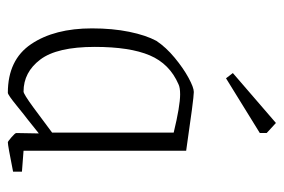

<svg xmlns="http://www.w3.org/2000/svg" viewBox="-134 -562 706 477"><g transform="rotate(90 218.5 -323.0)"><path d="M50 -199Q50 -250 58.5 -291.5Q67 -333 81 -359Q97 -383 123 -404.5Q149 -426 173 -439Q197 -452 208 -452Q224 -452 354 -433V-29L406 -25V-3Q341 10 333 10Q331 10 320.5 1Q310 -8 310 -11L311 -67L276 -39Q269 -34 242 -12Q215 10 210 10Q128 10 89 -48Q50 -106 50 -199ZM309 -100V-402Q243 -418 214 -418Q197 -418 189 -414Q138 -392 117 -342.5Q96 -293 96 -206Q96 -112 127.5 -70.5Q159 -29 207 -29Q213 -29 246.5 -53.5Q280 -78 309 -100ZM161 -549 285 -656 310 -633V-616L174 -532Z"/></g></svg>

Font: Grenze ExtraLight
Style: Regular
Weight: 275
Designer: Renata Polastri
Foundry: Omnibus-Type
Version: Version 1.002; ttfautohint (v1.8)